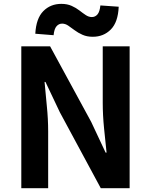

<svg xmlns="http://www.w3.org/2000/svg" viewBox="-20 -983 789 1003"><path d="M91.3 0V-740.8H241.8L456.5 -346L531.7 -185.8H536.7Q530.6 -243.5 523.6 -312.7Q516.7 -381.9 516.7 -445.4V-740.8H657.2V0H506.4L292.7 -396.4L217.5 -555H212.8Q217.9 -495.4 224.7 -428.3Q231.6 -361.2 231.6 -296.7V0ZM464.6 -790.9Q434.2 -790.9 410.9 -801.3Q387.6 -811.6 369.7 -825.2Q351.8 -838.8 336.3 -849.2Q320.7 -859.6 304.5 -859.6Q287.3 -859.6 275.3 -845.8Q263.2 -832.1 260 -799.1L164.4 -806.8Q168.7 -886.6 206.1 -924.7Q243.6 -962.8 300.6 -962.8Q331.1 -962.8 354.2 -952.4Q377.4 -942 394.9 -928.3Q412.4 -914.6 428.1 -904.2Q443.7 -893.9 459.9 -893.9Q477.3 -893.9 489.2 -907.7Q501 -921.6 504.4 -954.6L600.1 -947.9Q596.7 -867.1 558.9 -829Q521.1 -790.9 464.6 -790.9Z"/></svg>

Font: Noto Sans TC
Style: Regular
Weight: 100
Designer: Ryoko NISHIZUKA 西塚涼子 (kana, bopomofo & ideographs); Paul D. Hunt (Latin, Greek & Cyrillic); Sandoll Communications 산돌커뮤니
Foundry: Adobe
Version: Version 2.004;hotconv 1.0.118;makeotfexe 2.5.65603